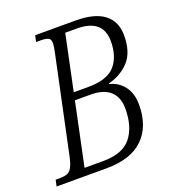

<svg xmlns="http://www.w3.org/2000/svg" viewBox="-150 -815 830 917"><g transform="rotate(-20 265.5 -357.0)"><path d="M-19 0 -12 -32H6Q29 -32 44 -36.5Q59 -41 69.5 -58Q80 -75 88 -112L191 -598Q199 -636 199 -648Q199 -671 185.5 -676.5Q172 -682 147 -682H125L132 -714H337Q434 -714 482.5 -676.5Q531 -639 531 -568Q531 -483 489.5 -438Q448 -393 384 -377V-374Q428 -364 456.5 -327.5Q485 -291 485 -233Q485 -123 422 -61.5Q359 0 234 0ZM286 -395Q382 -395 422 -440Q462 -485 462 -564Q462 -676 329 -676H271L212 -395ZM231 -38Q331 -38 374 -91.5Q417 -145 417 -238Q417 -295 383.5 -326Q350 -357 283 -357H204L137 -38Z"/></g></svg>

Font: Noto Serif Condensed Light
Style: Italic
Weight: 300
Width: 3
Italic angle: -12°
Designer: Monotype Design Team
Foundry: Monotype Imaging Inc.
Version: Version 2.014; ttfautohint (v1.8.4.7-5d5b)